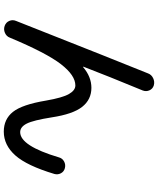

<svg xmlns="http://www.w3.org/2000/svg" viewBox="72 -888 855 1040"><g transform="rotate(90 500.0 -367.5)"><path d="M92.8 -26.4Q318.4 -597.7 377 -741.2Q383.8 -759.8 402.8 -769Q421.9 -778.3 442.4 -772.5Q460.9 -766.6 468.8 -749Q476.6 -731.4 469.7 -712.9Q390.6 -521.5 340.8 -391.6Q340.8 -389.6 341.8 -389.6H342.8Q395.5 -434.6 455.1 -434.6Q518.6 -434.6 558.1 -384.8Q597.7 -335 615.2 -219.7Q630.9 -120.1 648.9 -84.5Q667 -48.8 695.3 -48.8Q769.5 -48.8 832 -258.8Q836.9 -277.3 854 -286.6Q871.1 -295.9 890.1 -291Q909.2 -286.1 918 -269.5Q926.8 -252.9 921.9 -234.4Q877 -85 821.3 -22.5Q765.6 40 692.4 40Q625 40 585.4 -9.8Q545.9 -59.6 524.4 -188.5Q508.8 -278.3 488.8 -313Q468.8 -347.7 442.4 -347.7Q387.7 -347.7 327.1 -269.5Q266.6 -191.4 183.6 6.8Q176.8 25.4 157.7 33.7Q138.7 42 119.6 35.2Q100.6 28.3 92.8 10.3Q85 -7.8 92.8 -26.4Z"/></g></svg>

Font: Rounded Mgen+ 1m medium
Style: Regular
Weight: 500
Designer: [Source Han Sans]
Ryoko NISHIZUKA  (kana & ideographs); Paul D. Hunt (Latin, Greek & Cyrillic); Wenlong ZHANG  (bopomofo
Version: Version 1.059.20150602